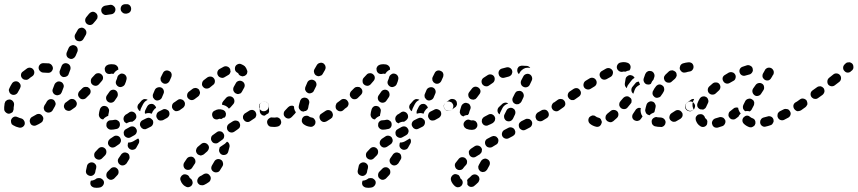

<svg xmlns="http://www.w3.org/2000/svg" viewBox="-28 -583 4087 915"><path d="M90 8Q91 -2 86 -9Q81 -17 72 -19Q64 -21 58 -24Q54 -26 50 -27Q45 -28 41 -27Q37 -26 33 -23Q29 -20 27 -16Q25 -13 24 -8Q24 -4 25 1Q26 5 28 9Q31 12 35 14Q48 22 63 25Q72 27 80 22Q88 17 90 8ZM178 -14Q179 -18 178 -22Q177 -27 174 -30Q169 -38 160 -40Q150 -41 143 -36Q135 -31 127 -27Q118 -23 115 -14Q112 -5 116 3Q119 12 128 15Q137 18 145 14Q157 9 169 1Q172 -2 175 -5Q177 -9 178 -14ZM-8 -63Q-8 -68 -8 -73Q-7 -81 -6 -90Q-5 -94 -3 -98Q-1 -102 3 -104Q6 -107 11 -108Q15 -109 19 -109Q29 -107 34 -100Q40 -93 39 -83Q38 -77 37 -70Q37 -67 37 -64Q37 -60 35 -56Q34 -51 31 -48Q30 -48 29 -47Q29 -46 28 -46Q25 -45 22 -43Q20 -42 19 -42Q17 -41 15 -41Q6 -41 -1 -48Q-8 -54 -8 -63ZM236 -94Q235 -98 232 -102Q230 -106 226 -108Q218 -112 209 -110Q200 -107 195 -99Q190 -89 184 -81Q182 -77 181 -73Q180 -69 181 -64Q182 -60 184 -56Q187 -52 191 -50Q198 -45 208 -47Q217 -49 222 -56Q228 -66 234 -77Q236 -81 237 -85Q238 -90 236 -94ZM262 -193Q257 -195 253 -195Q248 -195 244 -193Q240 -191 237 -188Q234 -185 232 -181Q228 -170 224 -160Q220 -151 224 -143Q228 -134 236 -131Q240 -129 245 -129Q249 -129 253 -131Q258 -132 261 -135Q264 -139 266 -143Q270 -153 274 -164Q278 -173 274 -181Q270 -190 262 -193ZM16 -146Q17 -142 20 -138Q23 -135 27 -133Q35 -129 44 -132Q53 -135 57 -143Q62 -152 67 -161Q69 -165 70 -169Q71 -173 70 -178Q69 -182 66 -186Q64 -189 60 -192Q52 -197 43 -195Q34 -193 29 -185Q22 -174 17 -163Q15 -159 14 -155Q14 -150 16 -146ZM77 -211Q80 -207 84 -205Q88 -203 92 -203Q97 -202 101 -203Q105 -204 109 -207Q117 -214 125 -219Q133 -224 135 -233Q137 -242 132 -250Q127 -258 118 -260Q109 -262 101 -257Q91 -250 81 -242Q73 -237 72 -227Q71 -218 77 -211ZM294 -280Q285 -284 276 -280Q268 -276 265 -267L257 -246Q255 -242 256 -237Q256 -233 258 -229Q259 -225 263 -222Q266 -218 270 -217Q274 -215 279 -216Q283 -216 287 -218Q291 -219 295 -223Q298 -226 299 -230L307 -251Q310 -260 306 -269Q302 -277 294 -280ZM180 -282H179Q169 -282 163 -276Q156 -269 156 -260Q156 -255 158 -251Q160 -247 163 -244Q166 -241 170 -239Q175 -237 179 -237H180Q190 -237 198 -236Q208 -235 215 -240Q222 -246 224 -255Q225 -264 219 -272Q214 -279 205 -281Q193 -282 180 -282ZM329 -366Q320 -370 312 -366Q303 -363 299 -354Q295 -344 290 -333Q287 -325 290 -316Q294 -307 303 -304Q311 -300 320 -304Q328 -308 332 -316Q336 -327 341 -337Q344 -345 341 -354Q337 -363 329 -366ZM372 -448Q364 -453 355 -450Q346 -448 342 -440Q336 -430 330 -419Q326 -411 329 -402Q331 -393 339 -389Q348 -385 357 -387Q366 -390 370 -398Q375 -408 381 -417Q385 -425 383 -434Q380 -443 372 -448ZM436 -496Q437 -500 437 -505Q437 -509 435 -513Q434 -517 430 -520Q423 -527 414 -527Q405 -526 398 -519Q397 -518 396 -517Q389 -509 383 -501Q377 -493 378 -484Q379 -475 386 -469Q394 -463 403 -464Q412 -465 418 -473Q424 -480 430 -487Q431 -488 431 -489Q434 -492 436 -496ZM522 -540Q521 -549 513 -555Q506 -561 497 -560Q484 -558 473 -556Q464 -554 458 -546Q453 -539 455 -529Q457 -520 465 -515Q472 -510 481 -512Q491 -514 502 -515Q511 -516 517 -523Q523 -531 522 -540ZM597 -541Q597 -550 591 -557Q584 -564 575 -563H569Q560 -563 553 -557Q547 -550 547 -541Q547 -531 554 -525Q560 -518 570 -518H575Q584 -519 591 -525Q597 -532 597 -541Z M433 267Q436 267 439 266Q444 265 448 266Q453 266 456 269Q460 271 463 275Q466 278 467 282Q469 291 464 299Q459 307 450 310Q441 312 432 312Q426 312 421 311Q412 309 406 302Q401 294 403 285Q403 283 404 281Q404 279 405 278Q409 278 413 277Q422 275 429 270Q431 268 433 267ZM485 267Q485 267 485 267Q488 270 492 272Q496 274 501 274Q505 274 509 272Q514 270 517 267Q524 260 532 251Q538 244 537 235Q537 226 530 220Q523 213 513 214Q504 215 498 222Q491 229 485 235Q480 240 479 247Q478 254 480 260Q481 261 481 262Q483 264 485 267Q485 267 485 267ZM429 203Q428 201 426 199Q424 197 422 195Q420 194 418 193Q417 192 417 192Q416 192 416 192Q407 189 399 193Q390 197 387 206Q384 217 382 229Q380 238 385 246Q391 253 400 255Q409 257 417 251Q424 246 426 237Q427 228 430 220Q431 216 431 212Q431 207 429 203ZM543 201Q547 204 551 205Q556 206 560 205Q565 204 568 202Q572 199 575 196Q580 187 586 178Q591 171 589 162Q588 152 580 147Q576 145 572 144Q567 143 563 144Q558 145 555 148Q551 150 549 154Q543 162 538 170Q532 178 534 187Q536 196 543 201ZM473 125Q466 118 457 118Q448 118 441 125Q433 133 426 141Q420 148 421 157Q421 166 428 172Q435 178 445 178Q454 177 460 170Q466 163 473 157Q479 150 479 141Q479 131 473 125ZM581 114Q582 119 585 122Q588 126 592 128Q600 133 609 130Q618 128 622 120L632 102Q635 98 635 94Q636 89 635 85Q634 83 633 80Q632 78 630 77Q627 79 623 81L606 91Q598 95 590 96Q587 96 584 96L583 97Q581 101 581 106Q580 110 581 114ZM548 91Q549 87 548 82Q547 78 545 74Q540 66 531 64Q521 62 514 67Q505 73 496 79Q493 82 490 86Q488 89 487 94Q486 98 487 103Q488 107 491 111Q496 118 505 120Q514 121 522 116Q530 111 538 105Q542 103 544 99Q547 95 548 91ZM623 48Q625 44 624 39Q624 35 621 31Q617 23 608 20Q599 18 591 22L573 32Q569 34 566 37Q564 41 562 45Q561 49 562 54Q562 58 564 62Q569 70 578 73Q587 76 595 71L613 61Q616 59 619 56Q622 52 623 48ZM540 23Q545 15 543 6Q543 5 543 5Q543 4 543 4Q542 1 541 -1Q539 -3 538 -5Q536 -7 534 -8Q530 -11 526 -12Q521 -13 517 -12Q509 -10 502 -10H501Q497 -10 493 -9Q488 -7 485 -4Q482 -1 480 3Q479 8 479 12Q478 21 485 28Q492 35 501 35H502Q513 35 525 32Q535 31 540 23ZM700 -10Q698 -13 694 -16Q691 -19 686 -21Q682 -22 678 -22Q673 -21 669 -19L651 -10Q643 -6 640 3Q637 12 642 20Q644 24 647 27Q651 30 655 32Q659 33 664 33Q668 32 672 30L690 21Q698 17 701 8Q704 -1 700 -10ZM561 -21Q562 -26 564 -29Q567 -33 570 -36Q578 -40 586 -46Q593 -52 602 -51Q612 -49 617 -42Q620 -38 621 -34Q622 -30 622 -25Q621 -21 619 -17Q616 -13 613 -10Q608 -7 603 -3Q600 -3 596 -3Q588 -2 580 2L576 5Q572 3 569 1Q566 -1 564 -4Q562 -8 561 -12Q560 -17 561 -21ZM777 -52Q775 -56 771 -58Q767 -61 763 -62Q759 -64 754 -63Q750 -63 746 -60L728 -51Q720 -46 718 -37Q715 -28 720 -20Q722 -16 725 -13Q729 -10 733 -9Q738 -8 742 -9Q746 -9 750 -11L768 -21Q776 -26 779 -35Q781 -44 777 -52ZM459 -76Q467 -80 476 -77Q480 -76 484 -73Q487 -70 489 -66Q491 -63 492 -58Q492 -54 491 -49Q489 -41 488 -35Q488 -34 488 -33Q488 -32 488 -31Q486 -30 485 -30Q476 -26 469 -20Q466 -17 464 -14Q455 -14 449 -21Q443 -28 443 -37Q444 -49 448 -62Q451 -71 459 -76ZM663 -41Q662 -45 662 -49Q663 -53 664 -57L673 -75Q675 -79 678 -82Q682 -85 686 -87Q690 -88 695 -88Q699 -88 703 -86Q708 -83 711 -79Q715 -75 716 -69Q709 -65 705 -59Q699 -52 696 -43Q696 -42 696 -41Q694 -42 693 -42Q684 -45 675 -44Q669 -43 663 -41ZM676 -107Q673 -109 670 -110Q666 -111 662 -111Q658 -111 654 -109Q650 -107 647 -104Q640 -96 634 -89Q630 -86 629 -82Q627 -78 627 -73Q627 -69 629 -65Q631 -61 634 -57Q635 -56 637 -55Q638 -54 640 -53Q641 -60 644 -67L653 -85Q657 -93 663 -99Q669 -104 676 -107ZM833 -90Q831 -94 827 -96Q823 -98 819 -99Q815 -100 810 -99Q806 -98 802 -95Q794 -90 792 -81Q791 -71 796 -64Q801 -56 811 -54Q820 -53 827 -58L828 -59Q836 -64 837 -73Q839 -82 833 -90ZM333 -102Q331 -106 327 -108Q323 -111 319 -111Q314 -112 310 -111Q305 -110 302 -107Q294 -101 286 -95Q282 -93 280 -89Q278 -85 277 -81Q276 -77 277 -72Q278 -68 281 -64Q283 -60 287 -58Q291 -56 295 -55Q299 -54 304 -55Q308 -56 312 -59Q321 -65 329 -71Q336 -76 338 -86Q339 -95 333 -102ZM488 -97Q496 -92 505 -94Q514 -96 519 -104Q523 -110 530 -120Q535 -128 533 -137Q532 -146 524 -152Q516 -157 507 -155Q498 -153 493 -145Q486 -135 481 -128Q476 -120 478 -111Q480 -102 488 -97ZM701 -119Q703 -115 706 -112Q709 -108 713 -106Q721 -102 730 -106Q739 -109 743 -117L751 -136Q755 -144 752 -153Q749 -162 740 -166Q732 -169 723 -166Q714 -163 710 -155L702 -136Q700 -132 700 -128Q700 -123 701 -119ZM397 -163Q394 -166 390 -168Q386 -169 381 -169Q377 -169 373 -168Q368 -166 365 -163Q358 -156 351 -149Q345 -143 344 -133Q344 -124 351 -117Q357 -110 366 -110Q376 -110 382 -116Q390 -124 397 -131Q404 -138 404 -147Q404 -156 397 -163ZM537 -170Q546 -166 554 -170Q563 -173 567 -181Q573 -194 575 -205Q577 -214 572 -222Q567 -230 557 -232Q548 -234 541 -228Q533 -223 531 -214Q530 -208 526 -200Q522 -191 525 -183Q529 -174 537 -170ZM461 -222Q459 -224 457 -227Q456 -228 455 -229Q448 -235 439 -234Q430 -234 424 -227Q419 -222 410 -212Q404 -205 405 -195Q405 -186 412 -180Q419 -174 429 -174Q438 -175 444 -182Q453 -192 457 -197Q462 -202 463 -209Q464 -216 461 -222ZM738 -199Q740 -195 743 -191Q746 -188 750 -186Q758 -182 767 -185Q776 -189 780 -197L788 -215Q790 -219 790 -224Q791 -228 789 -233Q788 -237 785 -240Q782 -243 777 -245Q769 -249 760 -246Q752 -243 748 -234L739 -216Q737 -212 737 -208Q737 -203 738 -199ZM499 -231Q490 -229 482 -233Q474 -238 472 -247Q471 -252 471 -256Q472 -261 474 -264Q476 -268 480 -271Q484 -273 488 -275Q496 -277 504 -277Q510 -277 516 -276Q521 -275 524 -273Q528 -271 531 -267Q534 -264 535 -260Q536 -256 536 -251Q532 -250 528 -247Q520 -242 515 -234Q514 -233 513 -231Q513 -231 512 -231Q512 -231 511 -231Q508 -232 504 -232Q501 -232 499 -231Z M863 250Q854 246 845 249Q837 253 833 261Q829 270 833 278Q836 287 842 294Q848 302 857 306Q860 308 865 309Q869 310 874 308Q878 307 882 304Q885 302 887 298Q892 290 889 281Q887 272 879 267Q877 266 876 265Q875 264 875 262Q871 253 863 250ZM914 288Q916 292 920 295Q923 298 927 299Q932 300 936 300Q940 300 945 298Q956 293 967 285Q970 283 973 279Q975 275 976 271Q977 266 976 262Q975 257 972 254Q967 246 958 244Q949 243 941 248Q933 254 925 257Q917 262 914 270Q910 279 914 288ZM989 235Q997 240 1006 238Q1015 237 1020 229Q1027 219 1033 208Q1037 200 1034 191Q1032 182 1024 178Q1015 173 1006 176Q997 179 993 187Q988 196 983 204Q978 212 979 221Q981 230 989 235ZM903 183Q903 178 900 174Q898 171 895 168Q887 162 878 164Q869 165 863 172Q855 183 849 193Q845 201 847 210Q849 219 857 224Q865 228 874 226Q883 224 888 216Q893 208 899 199Q902 196 903 191Q904 187 903 183ZM968 122Q968 118 967 114Q965 109 962 106Q956 99 947 98Q938 97 931 103Q922 111 913 118Q907 125 906 134Q906 143 912 150Q915 154 919 155Q923 157 927 158Q932 158 936 156Q940 155 944 152Q951 145 960 138Q963 135 965 131Q967 127 968 122ZM1032 155Q1041 157 1050 153Q1058 148 1060 139Q1063 128 1066 116Q1067 109 1064 102Q1061 95 1054 92Q1050 97 1044 102L1026 114Q1023 117 1019 119Q1018 123 1017 127Q1014 136 1019 144Q1023 152 1032 155ZM1036 52Q1031 44 1022 43Q1013 41 1005 47L987 60Q979 65 978 74Q976 83 982 91Q987 99 996 100Q1006 102 1013 96L1031 83Q1039 78 1040 69Q1042 59 1036 52ZM1104 34 1106 32Q1110 30 1113 26Q1115 23 1116 18Q1117 14 1116 9Q1115 5 1113 1Q1108 -7 1099 -8Q1090 -10 1082 -5L1080 -4L1063 7Q1060 9 1057 13Q1055 17 1054 21Q1053 26 1054 30Q1054 34 1057 38Q1062 46 1071 48Q1080 50 1088 45ZM1193 -32Q1194 -36 1193 -41Q1192 -45 1190 -49Q1185 -57 1176 -59Q1166 -60 1159 -55L1140 -43Q1136 -41 1134 -37Q1131 -33 1130 -29Q1130 -25 1130 -20Q1131 -16 1134 -12Q1139 -4 1148 -2Q1157 0 1165 -6L1183 -18Q1187 -20 1190 -24Q1192 -28 1193 -32ZM1014 -16Q1006 -12 997 -15Q988 -18 985 -27Q983 -31 983 -35Q982 -40 984 -44Q985 -48 988 -51Q992 -55 996 -56Q1004 -61 1013 -62Q1023 -63 1032 -60Q1037 -59 1040 -56Q1044 -54 1046 -50Q1048 -46 1049 -41Q1049 -37 1048 -33Q1048 -30 1046 -28Q1045 -25 1043 -23Q1040 -23 1037 -22Q1032 -19 1027 -16Q1026 -16 1024 -16Q1022 -16 1021 -17Q1020 -17 1019 -17Q1017 -17 1014 -16ZM1253 -73Q1254 -77 1253 -82Q1252 -86 1249 -90Q1244 -98 1235 -99Q1226 -101 1218 -95L1216 -94Q1212 -91 1210 -88Q1207 -84 1207 -79Q1206 -75 1207 -71Q1208 -66 1210 -63Q1216 -55 1225 -53Q1234 -52 1242 -57L1244 -59Q1248 -61 1250 -65Q1252 -69 1253 -73ZM853 -84Q854 -88 853 -93Q852 -97 849 -101Q847 -104 843 -107Q839 -109 835 -110Q830 -111 826 -110Q822 -109 818 -106L801 -94Q793 -89 792 -79Q790 -70 796 -63Q798 -59 802 -57Q806 -54 810 -53Q815 -53 819 -54Q823 -55 827 -57L844 -69Q848 -72 850 -76Q853 -80 853 -84ZM1063 -65Q1065 -66 1066 -68Q1068 -69 1070 -71Q1077 -79 1084 -87Q1090 -94 1089 -104Q1088 -113 1081 -119Q1073 -125 1064 -124Q1055 -123 1049 -116Q1043 -108 1036 -101Q1033 -97 1031 -93Q1030 -88 1030 -84Q1034 -83 1038 -82Q1046 -80 1053 -75Q1059 -71 1063 -65ZM925 -138Q926 -143 924 -147Q923 -151 921 -155Q918 -159 914 -161Q910 -163 906 -164Q901 -164 897 -163Q893 -162 889 -159L872 -146Q869 -144 867 -140Q864 -136 864 -132Q863 -127 864 -123Q865 -118 868 -115Q874 -108 883 -106Q892 -105 900 -111L916 -123Q920 -126 922 -130Q924 -134 925 -138ZM1095 -138Q1099 -136 1103 -135Q1107 -134 1112 -136Q1116 -137 1120 -139Q1123 -142 1125 -146Q1131 -156 1136 -166Q1140 -175 1137 -183Q1134 -192 1125 -196Q1117 -200 1108 -197Q1099 -194 1095 -185Q1091 -177 1086 -169Q1082 -161 1084 -152Q1087 -143 1095 -138ZM992 -209Q986 -217 977 -218Q968 -219 960 -214L943 -201Q936 -195 935 -186Q933 -177 939 -170Q945 -162 954 -161Q963 -160 971 -165L987 -178Q995 -183 996 -193Q997 -202 992 -209ZM1068 -255Q1064 -263 1055 -266Q1046 -269 1038 -265Q1029 -260 1018 -254Q1010 -249 1008 -240Q1006 -231 1011 -223Q1016 -215 1025 -213Q1034 -210 1042 -215Q1051 -221 1059 -225Q1064 -227 1067 -232Q1070 -237 1071 -243Q1069 -248 1069 -254Q1069 -254 1069 -254Q1069 -255 1068 -255ZM1106 -235Q1097 -239 1093 -247Q1090 -256 1093 -265Q1096 -273 1105 -277Q1114 -281 1122 -277Q1132 -273 1139 -267Q1146 -259 1149 -249Q1151 -245 1151 -241Q1150 -236 1149 -232Q1147 -228 1143 -225Q1140 -222 1136 -221Q1134 -220 1132 -220Q1129 -219 1127 -219Q1124 -220 1121 -221Q1116 -222 1112 -226Q1109 -229 1107 -234Q1107 -235 1107 -235Q1107 -235 1106 -235Z M1309 10Q1314 2 1311 -7Q1310 -11 1308 -15Q1305 -18 1301 -21Q1297 -23 1293 -24Q1288 -24 1284 -23Q1281 -22 1279 -23Q1274 -23 1271 -23Q1262 -25 1255 -19Q1247 -14 1245 -5Q1244 4 1249 12Q1254 20 1263 21Q1270 22 1279 22Q1287 22 1295 20Q1304 18 1309 10ZM1466 17Q1470 15 1472 11Q1475 7 1475 3Q1477 -6 1471 -14Q1466 -22 1457 -23Q1450 -24 1446 -27Q1439 -33 1429 -31Q1420 -30 1415 -23Q1412 -19 1411 -15Q1410 -10 1410 -6Q1411 -1 1413 2Q1415 6 1419 9Q1432 19 1449 21Q1454 22 1458 21Q1463 20 1466 17ZM1558 -31Q1559 -36 1558 -40Q1557 -44 1555 -48Q1550 -56 1541 -58Q1532 -60 1524 -55Q1514 -49 1506 -43Q1502 -41 1499 -38Q1496 -34 1495 -30Q1494 -25 1495 -21Q1496 -16 1498 -13Q1500 -9 1504 -6Q1508 -3 1512 -2Q1516 -1 1521 -2Q1525 -3 1529 -5Q1538 -10 1548 -17Q1552 -20 1555 -23Q1557 -27 1558 -31ZM1382 -48Q1382 -48 1382 -48Q1376 -56 1374 -65Q1373 -70 1373 -76Q1370 -78 1367 -79Q1364 -80 1360 -79Q1356 -79 1352 -77Q1348 -75 1345 -72Q1337 -63 1330 -56Q1324 -50 1324 -40Q1324 -31 1331 -25Q1334 -21 1338 -20Q1342 -18 1347 -18Q1351 -18 1355 -20Q1359 -22 1362 -25Q1370 -33 1378 -42Q1379 -43 1380 -45Q1381 -46 1382 -48ZM1210 -52Q1209 -64 1209 -77Q1209 -86 1215 -93Q1222 -99 1231 -100Q1240 -99 1247 -93Q1254 -86 1254 -77Q1254 -66 1254 -57Q1255 -53 1254 -50Q1253 -46 1251 -43Q1246 -41 1242 -38Q1238 -35 1235 -33Q1235 -32 1235 -32Q1235 -32 1234 -32Q1225 -31 1218 -37Q1211 -43 1210 -52ZM1400 -61Q1397 -65 1396 -69Q1395 -73 1396 -78Q1398 -89 1402 -101Q1403 -106 1406 -109Q1408 -113 1412 -115Q1416 -117 1421 -118Q1425 -118 1429 -117Q1438 -115 1443 -107Q1448 -98 1445 -89Q1442 -79 1441 -70Q1440 -65 1437 -60Q1433 -56 1429 -54Q1428 -54 1426 -54Q1422 -53 1417 -51Q1417 -51 1416 -51Q1415 -51 1415 -52Q1410 -52 1406 -55Q1403 -57 1400 -61ZM1614 -90Q1612 -94 1608 -96Q1604 -98 1600 -99Q1595 -100 1591 -99Q1587 -98 1583 -95L1581 -94Q1573 -88 1572 -79Q1570 -70 1575 -62Q1578 -59 1582 -56Q1585 -54 1590 -53Q1594 -52 1599 -53Q1603 -54 1607 -57L1609 -59Q1617 -64 1618 -73Q1620 -82 1614 -90ZM1427 -153Q1429 -149 1432 -145Q1435 -142 1439 -140Q1443 -138 1447 -138Q1452 -138 1456 -140Q1460 -141 1463 -144Q1467 -147 1468 -151Q1473 -161 1478 -171Q1482 -179 1479 -188Q1476 -197 1467 -201Q1459 -205 1450 -202Q1441 -199 1437 -191Q1432 -180 1428 -170Q1426 -166 1426 -161Q1425 -157 1427 -153ZM1479 -223Q1483 -221 1487 -220Q1492 -219 1496 -221Q1500 -222 1504 -224Q1508 -227 1510 -231L1521 -250Q1523 -254 1524 -259Q1524 -263 1523 -267Q1522 -272 1519 -275Q1517 -279 1513 -281Q1505 -286 1496 -283Q1487 -281 1482 -273L1471 -254Q1466 -246 1469 -237Q1471 -228 1479 -223Z M1728 267Q1731 267 1734 266Q1739 265 1743 266Q1748 266 1751 269Q1755 271 1758 275Q1761 278 1762 282Q1764 291 1759 299Q1754 307 1745 310Q1736 312 1727 312Q1721 312 1716 311Q1707 309 1701 302Q1696 294 1698 285Q1698 283 1699 281Q1699 279 1700 278Q1704 278 1708 277Q1717 275 1724 270Q1726 268 1728 267ZM1780 267Q1780 267 1780 267Q1783 270 1787 272Q1791 274 1796 274Q1800 274 1804 272Q1809 270 1812 267Q1819 260 1827 251Q1833 244 1832 235Q1832 226 1825 220Q1818 213 1808 214Q1799 215 1793 222Q1786 229 1780 235Q1775 240 1774 247Q1773 254 1775 260Q1776 261 1776 262Q1778 264 1780 267Q1780 267 1780 267ZM1724 203Q1723 201 1721 199Q1719 197 1717 195Q1715 194 1713 193Q1712 192 1712 192Q1711 192 1711 192Q1702 189 1694 193Q1685 197 1682 206Q1679 217 1677 229Q1675 238 1680 246Q1686 253 1695 255Q1704 257 1712 251Q1719 246 1721 237Q1722 228 1725 220Q1726 216 1726 212Q1726 207 1724 203ZM1838 201Q1842 204 1846 205Q1851 206 1855 205Q1860 204 1863 202Q1867 199 1870 196Q1875 187 1881 178Q1886 171 1884 162Q1883 152 1875 147Q1871 145 1867 144Q1862 143 1858 144Q1853 145 1850 148Q1846 150 1844 154Q1838 162 1833 170Q1827 178 1829 187Q1831 196 1838 201ZM1768 125Q1761 118 1752 118Q1743 118 1736 125Q1728 133 1721 141Q1715 148 1716 157Q1716 166 1723 172Q1730 178 1740 178Q1749 177 1755 170Q1761 163 1768 157Q1774 150 1774 141Q1774 131 1768 125ZM1876 114Q1877 119 1880 122Q1883 126 1887 128Q1895 133 1904 130Q1913 128 1917 120L1927 102Q1930 98 1930 94Q1931 89 1930 85Q1929 83 1928 80Q1927 78 1925 77Q1922 79 1918 81L1901 91Q1893 95 1885 96Q1882 96 1879 96L1878 97Q1876 101 1876 106Q1875 110 1876 114ZM1843 91Q1844 87 1843 82Q1842 78 1840 74Q1835 66 1826 64Q1816 62 1809 67Q1800 73 1791 79Q1788 82 1785 86Q1783 89 1782 94Q1781 98 1782 103Q1783 107 1786 111Q1791 118 1800 120Q1809 121 1817 116Q1825 111 1833 105Q1837 103 1839 99Q1842 95 1843 91ZM1918 48Q1920 44 1919 39Q1919 35 1916 31Q1912 23 1903 20Q1894 18 1886 22L1868 32Q1864 34 1861 37Q1859 41 1857 45Q1856 49 1857 54Q1857 58 1859 62Q1864 70 1873 73Q1882 76 1890 71L1908 61Q1911 59 1914 56Q1917 52 1918 48ZM1835 23Q1840 15 1838 6Q1838 5 1838 5Q1838 4 1838 4Q1837 1 1836 -1Q1834 -3 1833 -5Q1831 -7 1829 -8Q1825 -11 1821 -12Q1816 -13 1812 -12Q1804 -10 1797 -10H1796Q1792 -10 1788 -9Q1783 -7 1780 -4Q1777 -1 1775 3Q1774 8 1774 12Q1773 21 1780 28Q1787 35 1796 35H1797Q1808 35 1820 32Q1830 31 1835 23ZM1995 -10Q1993 -13 1989 -16Q1986 -19 1981 -21Q1977 -22 1973 -22Q1968 -21 1964 -19L1946 -10Q1938 -6 1935 3Q1932 12 1937 20Q1939 24 1942 27Q1946 30 1950 32Q1954 33 1959 33Q1963 32 1967 30L1985 21Q1993 17 1996 8Q1999 -1 1995 -10ZM1856 -21Q1857 -26 1859 -29Q1862 -33 1865 -36Q1873 -40 1881 -46Q1888 -52 1897 -51Q1907 -49 1912 -42Q1915 -38 1916 -34Q1917 -30 1917 -25Q1916 -21 1914 -17Q1911 -13 1908 -10Q1903 -7 1898 -3Q1895 -3 1891 -3Q1883 -2 1875 2L1871 5Q1867 3 1864 1Q1861 -1 1859 -4Q1857 -8 1856 -12Q1855 -17 1856 -21ZM2072 -52Q2070 -56 2066 -58Q2062 -61 2058 -62Q2054 -64 2049 -63Q2045 -63 2041 -60L2023 -51Q2015 -46 2013 -37Q2010 -28 2015 -20Q2017 -16 2020 -13Q2024 -10 2028 -9Q2033 -8 2037 -9Q2041 -9 2045 -11L2063 -21Q2071 -26 2074 -35Q2076 -44 2072 -52ZM1754 -76Q1762 -80 1771 -77Q1775 -76 1779 -73Q1782 -70 1784 -66Q1786 -63 1787 -58Q1787 -54 1786 -49Q1784 -41 1783 -35Q1783 -34 1783 -33Q1783 -32 1783 -31Q1781 -30 1780 -30Q1771 -26 1764 -20Q1761 -17 1759 -14Q1750 -14 1744 -21Q1738 -28 1738 -37Q1739 -49 1743 -62Q1746 -71 1754 -76ZM1958 -41Q1957 -45 1957 -49Q1958 -53 1959 -57L1968 -75Q1970 -79 1973 -82Q1977 -85 1981 -87Q1985 -88 1990 -88Q1994 -88 1998 -86Q2003 -83 2006 -79Q2010 -75 2011 -69Q2004 -65 2000 -59Q1994 -52 1991 -43Q1991 -42 1991 -41Q1989 -42 1988 -42Q1979 -45 1970 -44Q1964 -43 1958 -41ZM1971 -107Q1968 -109 1965 -110Q1961 -111 1957 -111Q1953 -111 1949 -109Q1945 -107 1942 -104Q1935 -96 1929 -89Q1925 -86 1924 -82Q1922 -78 1922 -73Q1922 -69 1924 -65Q1926 -61 1929 -57Q1930 -56 1932 -55Q1933 -54 1935 -53Q1936 -60 1939 -67L1948 -85Q1952 -93 1958 -99Q1964 -104 1971 -107ZM2128 -90Q2126 -94 2122 -96Q2118 -98 2114 -99Q2110 -100 2105 -99Q2101 -98 2097 -95Q2089 -90 2087 -81Q2086 -71 2091 -64Q2096 -56 2106 -54Q2115 -53 2122 -58L2123 -59Q2131 -64 2132 -73Q2134 -82 2128 -90ZM1628 -102Q1626 -106 1622 -108Q1618 -111 1614 -111Q1609 -112 1605 -111Q1600 -110 1597 -107Q1589 -101 1581 -95Q1577 -93 1575 -89Q1573 -85 1572 -81Q1571 -77 1572 -72Q1573 -68 1576 -64Q1578 -60 1582 -58Q1586 -56 1590 -55Q1594 -54 1599 -55Q1603 -56 1607 -59Q1616 -65 1624 -71Q1631 -76 1633 -86Q1634 -95 1628 -102ZM1783 -97Q1791 -92 1800 -94Q1809 -96 1814 -104Q1818 -110 1825 -120Q1830 -128 1828 -137Q1827 -146 1819 -152Q1811 -157 1802 -155Q1793 -153 1788 -145Q1781 -135 1776 -128Q1771 -120 1773 -111Q1775 -102 1783 -97ZM1996 -119Q1998 -115 2001 -112Q2004 -108 2008 -106Q2016 -102 2025 -106Q2034 -109 2038 -117L2046 -136Q2050 -144 2047 -153Q2044 -162 2035 -166Q2027 -169 2018 -166Q2009 -163 2005 -155L1997 -136Q1995 -132 1995 -128Q1995 -123 1996 -119ZM1692 -163Q1689 -166 1685 -168Q1681 -169 1676 -169Q1672 -169 1668 -168Q1663 -166 1660 -163Q1653 -156 1646 -149Q1640 -143 1639 -133Q1639 -124 1646 -117Q1652 -110 1661 -110Q1671 -110 1677 -116Q1685 -124 1692 -131Q1699 -138 1699 -147Q1699 -156 1692 -163ZM1832 -170Q1841 -166 1849 -170Q1858 -173 1862 -181Q1868 -194 1870 -205Q1872 -214 1867 -222Q1862 -230 1852 -232Q1843 -234 1836 -228Q1828 -223 1826 -214Q1825 -208 1821 -200Q1817 -191 1820 -183Q1824 -174 1832 -170ZM1756 -222Q1754 -224 1752 -227Q1751 -228 1750 -229Q1743 -235 1734 -234Q1725 -234 1719 -227Q1714 -222 1705 -212Q1699 -205 1700 -195Q1700 -186 1707 -180Q1714 -174 1724 -174Q1733 -175 1739 -182Q1748 -192 1752 -197Q1757 -202 1758 -209Q1759 -216 1756 -222ZM2033 -199Q2035 -195 2038 -191Q2041 -188 2045 -186Q2053 -182 2062 -185Q2071 -189 2075 -197L2083 -215Q2085 -219 2085 -224Q2086 -228 2084 -233Q2083 -237 2080 -240Q2077 -243 2072 -245Q2064 -249 2055 -246Q2047 -243 2043 -234L2034 -216Q2032 -212 2032 -208Q2032 -203 2033 -199ZM1794 -231Q1785 -229 1777 -233Q1769 -238 1767 -247Q1766 -252 1766 -256Q1767 -261 1769 -264Q1771 -268 1775 -271Q1779 -273 1783 -275Q1791 -277 1799 -277Q1805 -277 1811 -276Q1816 -275 1819 -273Q1823 -271 1826 -267Q1829 -264 1830 -260Q1831 -256 1831 -251Q1827 -250 1823 -247Q1815 -242 1810 -234Q1809 -233 1808 -231Q1808 -231 1807 -231Q1807 -231 1806 -231Q1803 -232 1799 -232Q1796 -232 1794 -231Z M2161 256Q2159 252 2155 250Q2154 250 2154 250Q2153 249 2153 249Q2152 249 2151 249Q2148 248 2146 247Q2144 247 2142 247Q2140 247 2138 247Q2129 250 2124 258Q2119 266 2121 275Q2123 284 2129 292Q2134 299 2141 305Q2144 307 2149 309Q2153 310 2158 309Q2162 309 2166 306Q2170 304 2172 301Q2178 293 2177 284Q2176 275 2168 269Q2167 268 2166 267Q2165 266 2165 264Q2164 260 2161 256ZM2200 297Q2200 298 2201 299Q2203 302 2207 305Q2211 307 2216 308Q2220 308 2224 307Q2229 306 2232 303Q2241 296 2251 286Q2254 282 2255 278Q2257 274 2257 270Q2256 265 2255 261Q2253 257 2249 254Q2243 248 2233 248Q2224 249 2218 255Q2211 263 2205 267Q2203 269 2201 271Q2199 273 2198 276Q2199 278 2199 281Q2200 288 2199 296Q2199 297 2200 297ZM2252 220Q2253 224 2256 228Q2258 231 2262 234Q2266 236 2271 237Q2275 237 2279 236Q2284 235 2287 232Q2291 229 2293 226Q2298 217 2304 206Q2308 198 2306 189Q2303 180 2295 176Q2287 171 2278 174Q2269 177 2264 185Q2259 194 2254 203Q2252 207 2251 211Q2251 216 2252 220ZM2198 188Q2198 183 2196 179Q2194 175 2191 172Q2184 166 2175 166Q2166 166 2159 173Q2151 182 2144 192Q2141 195 2140 200Q2139 204 2140 209Q2141 213 2143 217Q2145 221 2149 223Q2156 229 2166 227Q2175 226 2180 218Q2185 211 2192 204Q2195 201 2197 196Q2198 192 2198 188ZM2268 137Q2269 133 2269 129Q2268 124 2265 120Q2260 113 2251 111Q2242 109 2234 114Q2225 120 2216 126Q2212 129 2210 132Q2207 136 2206 140Q2206 145 2207 149Q2208 154 2210 157Q2215 165 2225 167Q2234 168 2241 163Q2250 157 2259 152Q2262 149 2265 145Q2268 142 2268 137ZM2345 77Q2342 73 2339 70Q2336 67 2331 66Q2327 65 2323 65Q2318 66 2314 68L2295 78Q2287 82 2284 91Q2282 100 2286 108Q2291 117 2299 119Q2308 122 2317 118L2335 107Q2344 103 2346 94Q2349 85 2345 77ZM2427 53Q2428 49 2428 45Q2427 40 2425 36Q2421 28 2412 25Q2403 22 2395 26L2376 36Q2368 40 2365 49Q2362 58 2366 66Q2370 74 2379 77Q2388 80 2396 76L2415 66Q2419 64 2422 61Q2425 58 2427 53ZM2506 -5Q2504 -9 2500 -12Q2497 -15 2493 -16Q2488 -17 2484 -17Q2479 -17 2476 -15L2456 -5Q2448 0 2445 8Q2443 17 2447 26Q2449 30 2452 32Q2456 35 2460 37Q2464 38 2469 38Q2473 37 2477 35L2496 25Q2504 21 2507 12Q2510 3 2506 -5ZM2241 28Q2248 21 2247 12Q2247 8 2245 3Q2243 -1 2240 -4Q2237 -7 2233 -8Q2228 -10 2224 -10Q2223 -9 2222 -9Q2216 -9 2212 -11Q2204 -15 2195 -11Q2187 -7 2183 1Q2181 5 2181 10Q2181 14 2183 19Q2185 23 2188 26Q2191 29 2195 31Q2207 36 2222 36Q2224 36 2226 35Q2235 35 2241 28ZM2331 -11Q2332 -15 2332 -20Q2331 -24 2329 -28Q2324 -36 2315 -39Q2306 -41 2298 -36Q2289 -31 2281 -27Q2277 -25 2274 -22Q2271 -18 2269 -14Q2268 -10 2268 -5Q2268 -1 2270 3Q2274 12 2283 15Q2292 18 2300 13Q2311 9 2321 3Q2325 0 2327 -3Q2330 -7 2331 -11ZM2584 -50Q2582 -53 2579 -56Q2575 -59 2571 -60Q2566 -61 2562 -60Q2558 -60 2554 -58Q2545 -52 2535 -47Q2531 -45 2529 -41Q2526 -38 2525 -33Q2524 -29 2524 -25Q2525 -20 2527 -16Q2531 -8 2540 -6Q2549 -3 2558 -8Q2567 -13 2576 -19Q2584 -23 2587 -32Q2589 -41 2584 -50ZM2375 -20Q2377 -16 2379 -13Q2382 -9 2386 -7Q2395 -3 2404 -6Q2412 -9 2417 -18L2426 -37Q2428 -41 2428 -45Q2429 -50 2427 -54Q2426 -58 2423 -62Q2420 -65 2416 -67Q2408 -71 2399 -68Q2390 -65 2386 -57L2376 -37Q2374 -33 2374 -29Q2374 -25 2375 -20ZM2166 -39Q2164 -43 2163 -47Q2163 -52 2164 -56Q2167 -67 2171 -79Q2175 -87 2183 -91Q2192 -95 2200 -91Q2205 -90 2208 -87Q2211 -84 2213 -79Q2215 -75 2215 -71Q2215 -66 2213 -62Q2209 -53 2207 -44Q2207 -42 2205 -40Q2204 -37 2202 -35Q2194 -35 2186 -32Q2183 -30 2180 -28Q2180 -28 2180 -28Q2180 -28 2180 -28Q2175 -30 2172 -32Q2168 -35 2166 -39ZM2392 -89Q2393 -90 2394 -90Q2391 -92 2388 -93Q2385 -94 2382 -94Q2377 -94 2373 -92Q2369 -91 2366 -88Q2358 -81 2351 -74Q2344 -68 2343 -59Q2342 -49 2348 -42Q2349 -41 2350 -40Q2351 -39 2353 -38Q2354 -43 2356 -47L2366 -67Q2369 -74 2376 -80Q2383 -86 2392 -89ZM2644 -90Q2642 -94 2638 -96Q2634 -98 2630 -99Q2626 -100 2621 -99Q2617 -98 2613 -95L2610 -94Q2603 -88 2601 -79Q2599 -70 2605 -62Q2607 -59 2611 -56Q2615 -54 2619 -53Q2624 -52 2628 -53Q2632 -54 2636 -57L2639 -59Q2647 -64 2648 -73Q2650 -82 2644 -90ZM2140 -71 2123 -59Q2119 -56 2115 -55Q2111 -54 2106 -55Q2102 -56 2098 -58Q2094 -60 2092 -64Q2086 -72 2088 -81Q2089 -90 2097 -95L2115 -108Q2122 -113 2131 -111Q2141 -110 2146 -102Q2149 -99 2149 -94Q2150 -90 2150 -86Q2148 -82 2147 -78Q2146 -76 2144 -74Q2142 -72 2140 -71ZM2427 -88Q2431 -86 2435 -86Q2439 -86 2444 -87Q2448 -89 2451 -92Q2455 -95 2457 -99L2466 -118Q2470 -126 2467 -135Q2464 -144 2456 -148Q2452 -150 2448 -150Q2443 -150 2439 -149Q2435 -148 2431 -145Q2428 -142 2426 -138L2416 -118Q2412 -110 2415 -101Q2418 -92 2427 -88ZM2213 -112Q2216 -110 2220 -109Q2225 -108 2229 -108Q2234 -109 2238 -111Q2241 -113 2244 -117Q2250 -125 2256 -133Q2262 -140 2262 -149Q2261 -158 2254 -164Q2247 -170 2237 -170Q2228 -169 2222 -162Q2215 -153 2208 -144Q2202 -136 2204 -127Q2205 -118 2213 -112ZM2467 -169Q2475 -165 2484 -168Q2493 -171 2497 -180L2506 -199Q2510 -207 2507 -216Q2504 -225 2496 -229Q2488 -233 2479 -230Q2470 -227 2466 -219L2456 -200Q2452 -191 2455 -182Q2458 -173 2467 -169ZM2271 -181Q2274 -177 2278 -175Q2282 -172 2286 -172Q2291 -171 2295 -172Q2299 -173 2303 -176Q2311 -182 2319 -187Q2327 -192 2329 -201Q2331 -210 2327 -218Q2322 -226 2313 -228Q2304 -230 2296 -225Q2286 -219 2276 -212Q2269 -207 2267 -198Q2266 -188 2271 -181ZM2349 -228Q2351 -219 2360 -214Q2368 -210 2377 -213Q2386 -216 2396 -218Q2400 -219 2404 -222Q2407 -224 2410 -228Q2412 -232 2413 -236Q2414 -241 2413 -245Q2411 -254 2403 -259Q2395 -264 2386 -262Q2374 -259 2363 -256Q2354 -253 2350 -245Q2346 -237 2349 -228ZM2443 -264Q2446 -267 2450 -268Q2455 -270 2459 -270H2460Q2471 -270 2482 -269Q2487 -269 2492 -266Q2496 -264 2499 -259Q2497 -260 2494 -260Q2485 -261 2476 -259Q2467 -256 2460 -250Q2453 -245 2449 -237Q2447 -233 2445 -230Q2441 -233 2439 -238Q2437 -242 2437 -248Q2437 -252 2438 -256Q2440 -260 2443 -264Z M3137 16Q3140 13 3142 9Q3143 5 3144 0Q3144 -9 3137 -16Q3131 -22 3121 -23Q3113 -23 3106 -24Q3097 -27 3089 -22Q3081 -18 3078 -9Q3077 -5 3078 0Q3078 4 3080 8Q3082 12 3086 15Q3089 18 3094 19Q3106 22 3121 22Q3125 23 3129 21Q3134 19 3137 16ZM2813 21Q2796 17 2784 7Q2777 1 2776 -8Q2775 -17 2781 -25Q2784 -28 2788 -30Q2792 -32 2796 -33Q2801 -33 2805 -32Q2809 -30 2813 -27Q2816 -24 2822 -23Q2826 -22 2830 -20Q2834 -17 2836 -14Q2836 -14 2836 -14Q2836 -14 2836 -13Q2836 -12 2837 -11Q2838 -7 2840 -3Q2840 -2 2840 0Q2840 2 2839 3Q2837 12 2830 18Q2822 23 2813 21ZM2914 -52Q2907 -59 2898 -59Q2889 -60 2882 -54Q2874 -47 2866 -41Q2863 -38 2861 -35Q2858 -31 2858 -26Q2857 -22 2858 -17Q2859 -13 2862 -10Q2865 -6 2869 -4Q2873 -2 2877 -1Q2881 0 2886 -1Q2890 -3 2894 -5Q2902 -12 2911 -20Q2918 -26 2919 -35Q2920 -45 2914 -52ZM3225 -32Q3225 -36 3225 -40Q3224 -45 3221 -48Q3216 -56 3207 -58Q3198 -60 3190 -55Q3181 -49 3173 -44Q3165 -39 3163 -30Q3160 -21 3165 -13Q3167 -10 3171 -7Q3175 -4 3179 -3Q3183 -2 3188 -3Q3192 -3 3196 -6Q3205 -11 3215 -17Q3219 -20 3221 -23Q3224 -27 3225 -32ZM3033 -30Q3034 -29 3034 -28Q3030 -22 3026 -16Q3024 -13 3020 -10Q3016 -8 3012 -7Q3008 -6 3003 -7Q2999 -8 2995 -10Q2987 -15 2985 -24Q2984 -34 2989 -41Q2995 -50 3001 -59Q3003 -63 3007 -65Q3011 -68 3015 -69Q3018 -69 3021 -69Q3023 -69 3026 -68Q3025 -66 3025 -63Q3024 -55 3026 -46Q3028 -37 3033 -30ZM3051 -43Q3049 -47 3048 -51Q3046 -55 3047 -60Q3049 -71 3053 -84Q3056 -93 3064 -97Q3072 -102 3081 -99Q3085 -98 3089 -95Q3092 -92 3094 -88Q3096 -84 3097 -79Q3097 -75 3096 -71Q3093 -61 3092 -54Q3091 -52 3091 -50Q3090 -48 3089 -47Q3083 -45 3078 -42Q3072 -39 3068 -34Q3067 -34 3067 -34Q3067 -34 3066 -34Q3062 -35 3058 -37Q3054 -40 3051 -43ZM3284 -73Q3285 -78 3284 -82Q3283 -86 3280 -90Q3275 -98 3266 -99Q3257 -101 3249 -95L3246 -94Q3243 -91 3240 -87Q3238 -83 3237 -79Q3236 -75 3237 -70Q3238 -66 3241 -62Q3246 -55 3256 -53Q3265 -51 3272 -57L3275 -59Q3279 -61 3281 -65Q3283 -69 3284 -73ZM2662 -102Q2659 -106 2656 -108Q2652 -111 2647 -111Q2643 -112 2639 -111Q2634 -110 2631 -108L2613 -95Q2605 -90 2604 -81Q2602 -72 2608 -64Q2610 -60 2614 -58Q2618 -56 2622 -55Q2626 -54 2631 -55Q2635 -56 2639 -59L2656 -71Q2664 -76 2666 -85Q2667 -94 2662 -102ZM2982 -103Q2982 -108 2980 -112Q2978 -116 2974 -118Q2967 -125 2958 -124Q2949 -123 2942 -116Q2935 -108 2929 -101Q2926 -97 2924 -93Q2923 -89 2923 -84Q2923 -80 2925 -76Q2927 -72 2930 -69Q2937 -63 2946 -63Q2956 -63 2962 -70Q2969 -78 2976 -87Q2979 -90 2981 -94Q2982 -99 2982 -103ZM2736 -153Q2731 -161 2722 -163Q2713 -164 2705 -159L2687 -147Q2680 -142 2678 -133Q2676 -123 2682 -116Q2684 -112 2688 -110Q2692 -107 2696 -106Q2700 -106 2705 -106Q2709 -107 2713 -110L2730 -122Q2738 -127 2740 -136Q2742 -145 2736 -153ZM3082 -143Q3081 -138 3082 -134Q3083 -130 3086 -126Q3089 -122 3092 -120Q3100 -115 3109 -118Q3119 -120 3123 -128Q3126 -133 3130 -138Q3132 -142 3134 -145Q3139 -153 3137 -162Q3136 -171 3128 -176Q3124 -179 3120 -180Q3115 -181 3111 -180Q3106 -179 3103 -176Q3099 -174 3097 -170Q3094 -166 3091 -162Q3088 -156 3085 -151Q3082 -147 3082 -143ZM3019 -178Q3021 -179 3022 -180Q3022 -181 3021 -183Q3018 -188 3017 -194Q3012 -194 3007 -192Q3002 -190 2999 -185L2985 -168Q2980 -161 2981 -152Q2982 -143 2989 -137Q2990 -137 2990 -137Q2990 -137 2990 -136L2994 -147L2996 -153Q2999 -161 3004 -167Q3011 -174 3019 -178ZM2812 -202Q2807 -210 2798 -212Q2789 -214 2781 -209L2763 -198Q2755 -193 2753 -183Q2751 -174 2756 -166Q2761 -159 2770 -157Q2779 -155 2787 -160L2805 -171Q2813 -176 2815 -185Q2817 -194 2812 -202ZM2950 -187Q2952 -196 2953 -205Q2954 -215 2962 -220Q2969 -226 2978 -225Q2983 -224 2987 -222Q2990 -220 2993 -217Q2994 -215 2995 -214Q2995 -213 2996 -212Q2995 -211 2993 -210Q2986 -206 2981 -199L2968 -182Q2962 -175 2960 -167Q2959 -165 2959 -163Q2957 -164 2956 -166Q2954 -168 2953 -170Q2950 -173 2950 -178Q2949 -182 2950 -187ZM3054 -181Q3045 -184 3041 -193Q3037 -201 3040 -210L3047 -230Q3049 -234 3052 -238Q3055 -241 3059 -243Q3063 -245 3067 -245Q3072 -245 3076 -244Q3085 -241 3089 -232Q3093 -224 3090 -215L3086 -203Q3085 -203 3085 -202Q3079 -196 3076 -188Q3075 -186 3074 -184Q3074 -184 3073 -183Q3072 -183 3071 -182Q3067 -180 3062 -180Q3058 -180 3054 -181ZM3136 -211Q3136 -207 3138 -203Q3139 -198 3143 -195Q3149 -189 3158 -189Q3168 -188 3174 -195Q3182 -202 3189 -208Q3192 -211 3194 -215Q3196 -219 3197 -223Q3197 -228 3196 -232Q3195 -236 3192 -240Q3189 -243 3185 -245Q3181 -247 3177 -248Q3172 -248 3168 -247Q3164 -246 3160 -243Q3151 -235 3143 -227Q3140 -224 3138 -220Q3136 -216 3136 -211ZM2891 -247Q2886 -255 2877 -258Q2868 -260 2860 -256Q2851 -251 2841 -245Q2833 -241 2830 -232Q2828 -223 2833 -215Q2837 -207 2846 -204Q2855 -202 2863 -206Q2873 -212 2881 -216Q2890 -221 2892 -230Q2895 -239 2891 -247ZM3212 -253Q3214 -248 3217 -245Q3220 -241 3224 -239Q3228 -237 3232 -237Q3237 -237 3241 -238Q3250 -241 3257 -242Q3267 -243 3272 -250Q3278 -257 3277 -267Q3276 -276 3269 -282Q3261 -287 3252 -286Q3240 -285 3227 -281Q3218 -278 3214 -270Q3210 -261 3212 -253ZM2939 -241Q2934 -240 2930 -241Q2926 -242 2922 -244Q2918 -247 2916 -250Q2913 -254 2912 -258Q2910 -267 2915 -275Q2920 -283 2929 -285Q2938 -287 2944 -287Q2954 -287 2962 -284Q2971 -281 2975 -273Q2979 -265 2976 -256Q2976 -254 2974 -251Q2973 -249 2971 -247Q2968 -247 2964 -246Q2957 -244 2951 -241Q2951 -241 2950 -241Q2949 -241 2948 -242Q2947 -242 2944 -242Q2942 -242 2939 -241Z M3428 -11Q3426 -15 3423 -18Q3420 -22 3416 -23Q3412 -25 3407 -25Q3403 -26 3399 -24Q3390 -21 3382 -19Q3378 -18 3374 -15Q3370 -12 3368 -8Q3366 -5 3365 0Q3364 4 3366 9Q3368 18 3376 23Q3384 27 3393 25Q3404 22 3415 18Q3423 15 3427 6Q3431 -2 3428 -11ZM3560 21Q3556 23 3552 24Q3547 24 3543 23Q3527 17 3517 7Q3510 0 3510 -9Q3510 -18 3517 -25Q3520 -28 3524 -30Q3528 -32 3532 -32Q3537 -32 3541 -30Q3545 -28 3548 -25Q3551 -22 3557 -20Q3563 -18 3567 -14Q3571 -9 3572 -3Q3572 0 3572 4Q3572 5 3572 6Q3572 7 3571 8Q3570 12 3567 16Q3564 19 3560 21ZM3309 18Q3301 13 3296 6Q3291 -1 3288 -10Q3287 -14 3287 -18Q3287 -23 3289 -27Q3292 -31 3295 -34Q3298 -37 3303 -38Q3307 -39 3311 -39Q3316 -39 3320 -37Q3324 -35 3327 -31Q3330 -28 3331 -24Q3332 -22 3332 -21Q3333 -20 3334 -19Q3337 -17 3340 -13Q3342 -10 3343 -5Q3343 -4 3343 -3Q3342 2 3342 7Q3342 8 3341 10Q3341 11 3340 12Q3335 20 3325 22Q3316 23 3309 18ZM3656 3Q3658 -1 3659 -5Q3659 -10 3658 -14Q3655 -23 3647 -27Q3638 -31 3630 -28Q3620 -25 3611 -23Q3607 -22 3603 -19Q3600 -17 3598 -13Q3595 -9 3595 -5Q3594 0 3595 4Q3597 13 3605 18Q3613 23 3622 20Q3632 18 3643 14Q3647 13 3651 10Q3654 7 3656 3ZM3737 -52Q3735 -56 3732 -59Q3728 -62 3724 -63Q3720 -64 3715 -64Q3711 -64 3707 -62Q3698 -57 3689 -53Q3685 -51 3682 -47Q3679 -44 3678 -40Q3677 -36 3677 -31Q3677 -27 3679 -23Q3683 -14 3692 -11Q3701 -8 3709 -12Q3718 -17 3728 -22Q3736 -26 3739 -35Q3742 -44 3737 -52ZM3462 -14Q3458 -14 3454 -17Q3450 -19 3448 -23Q3442 -30 3444 -39Q3445 -49 3453 -54Q3460 -60 3468 -66Q3471 -69 3476 -70Q3480 -71 3484 -71Q3486 -70 3487 -70Q3489 -70 3490 -69Q3490 -63 3493 -57Q3496 -49 3502 -42Q3501 -41 3501 -41Q3495 -35 3491 -27Q3491 -27 3491 -27Q3485 -22 3479 -18Q3475 -15 3471 -14Q3467 -13 3462 -14ZM3538 -112Q3547 -115 3555 -110Q3559 -108 3562 -105Q3564 -101 3566 -97Q3567 -93 3566 -88Q3566 -84 3564 -80Q3559 -71 3555 -63Q3554 -60 3551 -57Q3548 -54 3545 -52Q3539 -54 3532 -54Q3528 -54 3523 -53Q3516 -58 3513 -66Q3511 -74 3514 -82Q3519 -91 3524 -102Q3529 -110 3538 -112ZM3798 -73Q3799 -77 3798 -82Q3797 -86 3794 -90Q3789 -98 3780 -99Q3771 -101 3763 -95Q3755 -90 3753 -81Q3752 -71 3757 -64Q3760 -60 3763 -58Q3767 -55 3772 -54Q3776 -54 3780 -55Q3785 -56 3788 -58L3789 -59Q3793 -61 3795 -65Q3797 -69 3798 -73ZM3243 -64Q3237 -72 3239 -81Q3241 -90 3248 -95Q3255 -100 3264 -107Q3267 -110 3272 -111Q3276 -112 3280 -111Q3277 -106 3275 -100Q3272 -92 3272 -83Q3272 -74 3276 -65Q3276 -63 3278 -61Q3276 -60 3274 -59Q3266 -53 3257 -55Q3248 -57 3243 -64ZM3296 -91Q3300 -102 3306 -112Q3308 -116 3312 -119Q3315 -122 3320 -123Q3324 -124 3328 -124Q3333 -123 3337 -121Q3345 -116 3347 -107Q3350 -99 3345 -90Q3341 -82 3338 -75Q3336 -70 3333 -67Q3330 -64 3326 -62Q3324 -62 3323 -61Q3321 -61 3319 -61Q3316 -61 3312 -62Q3311 -62 3310 -62Q3309 -62 3309 -62Q3309 -62 3309 -62Q3300 -66 3296 -74Q3293 -83 3296 -91ZM3568 -129Q3575 -124 3584 -126Q3594 -128 3599 -136L3610 -153Q3615 -160 3613 -170Q3612 -179 3604 -184Q3596 -189 3587 -187Q3578 -185 3573 -178L3561 -161Q3556 -153 3558 -144Q3560 -135 3568 -129ZM3351 -139Q3358 -132 3367 -132Q3377 -132 3383 -138Q3390 -145 3397 -151Q3404 -157 3405 -166Q3406 -175 3400 -183Q3394 -190 3385 -190Q3375 -191 3368 -185Q3360 -178 3352 -171Q3345 -164 3345 -155Q3345 -145 3351 -139ZM3419 -196Q3423 -188 3433 -185Q3442 -183 3450 -188Q3458 -192 3466 -197Q3475 -201 3477 -210Q3480 -219 3476 -227Q3471 -236 3463 -238Q3454 -241 3445 -237Q3436 -232 3427 -226Q3419 -222 3416 -213Q3414 -204 3419 -196ZM3656 -226 3657 -227Q3661 -235 3659 -244Q3656 -253 3648 -258Q3640 -262 3631 -260Q3622 -257 3617 -249V-248Q3613 -241 3609 -234Q3606 -230 3606 -225Q3605 -221 3606 -217Q3607 -212 3610 -209Q3613 -205 3616 -203Q3624 -198 3634 -200Q3643 -203 3647 -211Q3652 -218 3655 -225Q3656 -225 3656 -225Q3656 -225 3656 -225ZM3497 -237Q3500 -228 3508 -224Q3516 -220 3525 -223Q3535 -226 3543 -228Q3548 -229 3551 -232Q3555 -235 3557 -239Q3559 -242 3560 -247Q3560 -251 3559 -256Q3557 -265 3549 -269Q3541 -274 3532 -272Q3522 -269 3511 -265Q3502 -262 3498 -254Q3494 -246 3497 -237Z M3820 -87Q3820 -91 3819 -96Q3818 -100 3816 -104Q3813 -108 3809 -110Q3806 -112 3801 -113Q3797 -114 3792 -113Q3788 -112 3784 -109L3763 -94Q3759 -91 3757 -88Q3755 -84 3754 -79Q3753 -75 3754 -71Q3755 -66 3758 -63Q3760 -59 3764 -57Q3768 -54 3772 -53Q3777 -53 3781 -54Q3785 -55 3789 -57L3810 -72Q3814 -75 3816 -79Q3819 -83 3820 -87ZM3897 -163Q3894 -166 3890 -169Q3886 -171 3882 -172Q3877 -172 3873 -171Q3869 -170 3865 -167L3844 -152Q3836 -146 3835 -137Q3834 -128 3839 -121Q3842 -117 3846 -115Q3849 -112 3854 -112Q3858 -111 3863 -112Q3867 -113 3871 -116L3892 -131Q3899 -137 3901 -146Q3902 -155 3897 -163ZM3975 -225Q3969 -232 3960 -233Q3950 -234 3943 -228Q3934 -220 3923 -212Q3916 -206 3915 -197Q3914 -187 3919 -180Q3925 -173 3934 -172Q3944 -171 3951 -177Q3962 -185 3972 -193Q3979 -199 3980 -208Q3981 -218 3975 -225ZM4033 -280Q4030 -283 4025 -285Q4021 -287 4017 -286Q4012 -286 4008 -285Q4004 -283 4001 -280Q3999 -278 3997 -276Q3990 -269 3990 -260Q3990 -250 3997 -244Q4003 -237 4012 -237Q4022 -237 4028 -244Q4031 -246 4033 -248Q4040 -255 4039 -264Q4039 -274 4033 -280Z"/></svg>

Font: FRB American Cursive Guidelines Arrows Dashed Extrabold
Style: Bold Italic
Weight: 800
Italic angle: -25°
Version: Version 2.0;Modular Font Editor K font №1